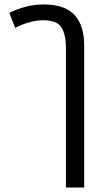

<svg xmlns="http://www.w3.org/2000/svg" viewBox="-20 -582 477 862"><path d="M48 -457 22 -524Q50 -539 90.5 -550.5Q131 -562 176 -562Q271 -562 314.5 -515Q358 -468 358 -377V260H276V-368Q276 -425 256.5 -458Q237 -491 174 -491Q142 -491 108.5 -481Q75 -471 48 -457Z"/></svg>

Font: Noto Sans Thai Looped SemiCond
Style: Regular
Weight: 400
Width: 4
Designer: Sasikarn Vongin, Ben Mitchell
Foundry: The Fontpad Ltd
Version: Version 1.001